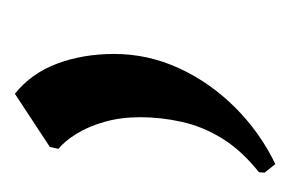

<svg xmlns="http://www.w3.org/2000/svg" viewBox="-86 -69 390 258"><g transform="rotate(-90 109.0 60.0)"><path d="M17.5 235 6 220.5 6.5 213Q35.5 190 51.8 163.8Q68 137.5 74.2 109.5Q80.5 81.5 80.5 53.5Q80.5 27 74.2 5.2Q68 -16.5 58.2 -32.2Q48.5 -48 38 -56.5L40.5 -68L112 -115Q139.5 -93 152.5 -58.2Q165.5 -23.5 165.5 18.5Q165.5 64 146.2 105.8Q127 147.5 93.5 181Q60 214.5 17.5 235Z"/></g></svg>

Font: Merriweather 144pt SemiBold
Style: Italic
Weight: 600
Italic angle: -7.8°
Version: Version 2.101